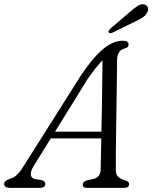

<svg xmlns="http://www.w3.org/2000/svg" viewBox="-47 -904 733 924"><path d="M115 -105Q99 -79 101.5 -62.5Q104 -46 121 -42.5L153.5 -37Q171 -32.5 171 -19Q171 0 145.5 0H0.5Q-27 0 -27 -19Q-27 -34 0.5 -43.5Q35.5 -51.5 66.5 -104.5L345 -545Q401.5 -628.5 449.5 -668.2Q497.5 -708 543 -708Q572 -708 572 -690Q572 -675.5 554 -671Q517 -662.5 516.5 -615.5Q516.5 -583 515.5 -528.2Q514.5 -473.5 513.8 -409Q513 -344.5 512 -280.8Q511 -217 510.5 -165Q510 -113 510.5 -84.5Q510.5 -62.5 522.5 -52.2Q534.5 -42 559 -34.5Q574.5 -30 574.5 -18Q574.5 0 550 0H370Q351 0 351 -16Q351 -28.5 368.5 -35L405 -43.5Q436 -51.5 437.5 -87.5Q438 -111 438.8 -150.5Q439.5 -190 440.5 -238H197.5ZM374.5 -523.5 218 -270.5H441Q442.5 -330.5 443.5 -394.2Q444.5 -458 445.2 -515.5Q446 -573 446.5 -614Q433 -600.5 415 -578Q397 -555.5 374.5 -523.5ZM577.5 -846Q599.5 -865.5 616.5 -876.2Q633.5 -887 649.5 -882Q662 -878 665 -866.2Q668 -854.5 660.5 -842.5Q653.5 -829 639.2 -819.8Q625 -810.5 604.5 -801L493.5 -746.5Q480.5 -741 476 -748.5Q473.5 -752.5 476.8 -757.2Q480 -762 484.5 -766.5Z"/></svg>

Font: Fraunces 9pt Soft Light
Style: Italic
Weight: 300
Italic angle: -16°
Version: Version 1.000;[0bf87f6ff]